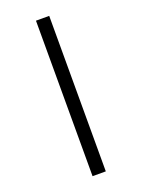

<svg xmlns="http://www.w3.org/2000/svg" viewBox="-181 -842 857 1158"><g transform="rotate(-20 247.0 -263.0)"><path d="M204 -762V236H289V-762Z"/></g></svg>

Font: Noto Sans Lao SemiCondensed Medium
Style: Regular
Weight: 500
Width: 4
Designer: Monotype Design Team
Foundry: Monotype Imaging Inc.
Version: Version 2.003